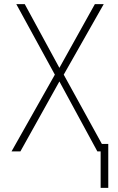

<svg xmlns="http://www.w3.org/2000/svg" viewBox="-20 -734 570 931"><path d="M36 0 246 -372 59 -714H100L268 -405L440 -714H483L289 -372L474 -36H505V177H468V0H452L268 -339L79 0Z"/></svg>

Font: Noto Sans Mono Condensed ExtraLight
Style: Regular
Weight: 200
Width: 3
Designer: Monotype Design Team
Foundry: Monotype Imaging Inc.
Version: Version 2.014; ttfautohint (v1.8.4.7-5d5b)